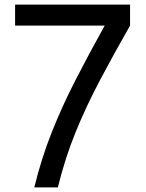

<svg xmlns="http://www.w3.org/2000/svg" viewBox="-20 -820 640 840"><path d="M130 0Q161 -127 206.5 -241.5Q252 -356 310.5 -470Q369 -584 438 -708H46V-800H549V-708Q477 -582 417.5 -469.5Q358 -357 311.5 -243.5Q265 -130 233 0Z"/></svg>

Font: Victor Mono Thin
Style: Regular
Weight: 100
Monospace: yes
Designer: Rune Bjørnerås
Version: Version 1.561;gftools[0.9.30]